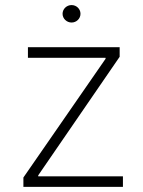

<svg xmlns="http://www.w3.org/2000/svg" viewBox="-20 -730 560 750"><path d="M71.4 0H460.2V-41.2H129.3V-45.1L447.4 -508.2V-545.5H89.1V-504.3H392.4V-500.4L71.4 -36.6ZM259.6 -642C278.8 -642 294.4 -657.3 294.4 -676.1C294.4 -695 278.8 -710.2 259.6 -710.2C240.4 -710.2 224.4 -695 224.4 -676.1C224.4 -657.3 240.4 -642 259.6 -642Z"/></svg>

Font: Karasuma Gothic
Style: Thin
Weight: 200
Designer: Rasmus Andersson / Ryoko Ishizuka
Foundry: rsms
Version: Version 1.00